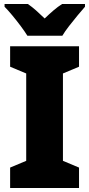

<svg xmlns="http://www.w3.org/2000/svg" viewBox="-20 -947 448 967"><path d="M378 0H31V-103L112 -137V-577L31 -611V-714H378V-611L297 -577V-137L378 -103ZM118 -767Q105 -788 84.5 -815.5Q64 -843 42 -869.5Q20 -896 3 -913V-927H120Q142 -912 161.5 -894.5Q181 -877 205 -854Q229 -877 250 -895Q271 -913 293 -927H408V-913Q392 -895 370.5 -869Q349 -843 328 -816Q307 -789 294 -767Z"/></svg>

Font: Noto Sans SemiCondensed Black
Style: Regular
Weight: 900
Width: 4
Designer: Monotype Design Team
Foundry: Monotype Imaging Inc.
Version: Version 2.013; ttfautohint (v1.8.4.7-5d5b)